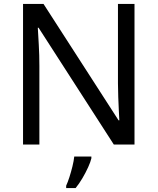

<svg xmlns="http://www.w3.org/2000/svg" viewBox="-20 -734 800 975"><path d="M663 0H558L176 -593H172Q174 -558 177 -506Q180 -454 180 -399V0H97V-714H201L582 -123H586Q585 -139 583.5 -171Q582 -203 580.5 -241Q579 -279 579 -311V-714H663ZM444 70Q440 88 427.5 115.5Q415 143 398.5 171Q382 199 364 221H316V209Q324 192 332.5 165.5Q341 139 348 110.5Q355 82 357 61H444Z"/></svg>

Font: Noto Sans Yi
Style: Regular
Weight: 400
Designer: Monotype Design Team
Foundry: Monotype Imaging Inc.
Version: Version 2.002; ttfautohint (v1.8.4.7-5d5b)